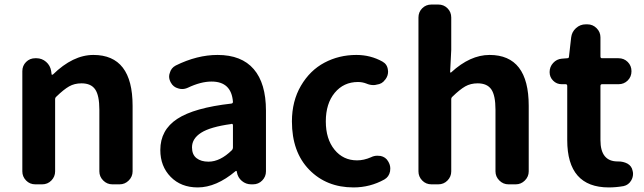

<svg xmlns="http://www.w3.org/2000/svg" viewBox="-20 -818 2857 852"><path d="M136.7 0Q112.3 0 95.7 -17.1Q79.1 -34.2 79.1 -57.6V-502Q79.1 -526.4 95.7 -543Q112.3 -559.6 136.7 -559.6H141.6Q166 -559.6 184.6 -543.5Q203.1 -527.3 207 -502.9L209 -488.3Q209 -486.3 210.9 -486.3Q212.9 -486.3 214.8 -487.3Q303.7 -574.2 394.5 -574.2Q568.4 -574.2 568.4 -348.6V-57.6Q568.4 -34.2 551.3 -17.1Q534.2 0 510.7 0H478.5Q455.1 0 438 -17.1Q420.9 -34.2 420.9 -57.6V-331.1Q420.9 -394.5 402.3 -421.4Q383.8 -448.2 341.8 -448.2Q310.5 -448.2 286.6 -434.6Q262.7 -420.9 230.5 -389.6Q224.6 -384.8 224.6 -377.9V-57.6Q224.6 -34.2 208 -17.1Q191.4 0 167 0Z M857.4 13.7Q783.2 13.7 737.3 -33.2Q691.4 -80.1 691.4 -152.3Q691.4 -241.2 766.6 -290.5Q841.8 -339.8 1006.8 -358.4Q1013.7 -359.4 1013.7 -366.2Q1006.8 -456.1 918.9 -456.1Q871.1 -456.1 813.5 -428.7Q800.8 -422.9 788.1 -422.9Q779.3 -422.9 770.5 -425.8Q749 -431.6 738.3 -451.2Q730.5 -464.8 730.5 -478.5Q730.5 -486.3 733.4 -494.1Q739.3 -516.6 759.8 -527.3Q854.5 -574.2 945.3 -574.2Q1051.8 -574.2 1106 -511.2Q1160.2 -448.2 1160.2 -327.1V-57.6Q1160.2 -34.2 1143.6 -17.1Q1127 0 1102.5 0H1094.7Q1071.3 0 1053.2 -15.1Q1035.2 -30.3 1031.2 -53.7L1030.3 -58.6Q1029.3 -59.6 1027.8 -59.6Q1026.4 -59.6 1025.4 -58.6Q939.5 13.7 857.4 13.7ZM905.3 -100.6Q957 -100.6 1008.8 -151.4Q1013.7 -156.2 1013.7 -163.1V-261.7Q1013.7 -268.6 1007.8 -268.6Q1006.8 -268.6 1005.9 -267.6Q913.1 -254.9 872.6 -229Q832 -203.1 832 -164.1Q832 -131.8 852.1 -116.2Q872.1 -100.6 905.3 -100.6Z M1548.8 13.7Q1428.7 13.7 1352.1 -64.9Q1275.4 -143.6 1275.4 -279.3Q1275.4 -369.1 1315.4 -437.5Q1355.5 -505.9 1419.9 -540Q1484.4 -574.2 1561.5 -574.2Q1624 -574.2 1676.8 -544.9Q1698.2 -533.2 1701.2 -508.8Q1702.1 -504.9 1702.1 -500Q1702.1 -481.4 1690.4 -465.8L1688.5 -463.9Q1675.8 -445.3 1651.4 -442.4Q1644.5 -440.4 1637.7 -440.4Q1621.1 -440.4 1605.5 -447.3Q1587.9 -454.1 1568.4 -454.1Q1504.9 -454.1 1465.3 -406.2Q1425.8 -358.4 1425.8 -279.3Q1425.8 -201.2 1464.4 -153.8Q1502.9 -106.4 1564.5 -106.4Q1594.7 -106.4 1626 -120.1Q1639.6 -127 1654.3 -127Q1661.1 -127 1668.9 -126Q1691.4 -121.1 1702.1 -102.5Q1711.9 -86.9 1711.9 -70.3Q1711.9 -63.5 1710.9 -57.6Q1706.1 -33.2 1685.5 -21.5Q1622.1 13.7 1548.8 13.7Z M1894.5 0Q1870.1 0 1853.5 -17.1Q1836.9 -34.2 1836.9 -57.6V-740.2Q1836.9 -764.6 1853.5 -781.2Q1870.1 -797.9 1894.5 -797.9H1924.8Q1949.2 -797.9 1965.8 -781.2Q1982.4 -764.6 1982.4 -740.2V-596.7L1977.5 -499Q1977.5 -497.1 1979 -496.1Q1980.5 -495.1 1982.4 -497.1Q2066.4 -574.2 2152.3 -574.2Q2326.2 -574.2 2326.2 -348.6V-57.6Q2326.2 -34.2 2309.1 -17.1Q2292 0 2268.6 0H2236.3Q2212.9 0 2195.8 -17.1Q2178.7 -34.2 2178.7 -57.6V-331.1Q2178.7 -394.5 2160.2 -421.4Q2141.6 -448.2 2099.6 -448.2Q2068.4 -448.2 2044.4 -434.6Q2020.5 -420.9 1988.3 -389.6Q1982.4 -384.8 1982.4 -377.9V-57.6Q1982.4 -34.2 1965.8 -17.1Q1949.2 0 1924.8 0Z M2681.6 13.7Q2497.1 13.7 2497.1 -196.3V-436.5Q2497.1 -444.3 2490.2 -444.3H2472.7Q2450.2 -444.3 2434.6 -460Q2418.9 -475.6 2418.9 -498Q2418.9 -521.5 2434.6 -538.6Q2450.2 -555.7 2472.7 -557.6L2497.1 -559.6Q2504.9 -559.6 2504.9 -567.4L2514.6 -652.3Q2517.6 -676.8 2536.1 -693.4Q2554.7 -710 2579.1 -710H2586.9Q2610.4 -710 2627.4 -692.9Q2644.5 -675.8 2644.5 -652.3V-567.4Q2644.5 -559.6 2651.4 -559.6H2724.6Q2749 -559.6 2765.6 -543Q2782.2 -526.4 2782.2 -502Q2782.2 -477.5 2765.6 -460.9Q2749 -444.3 2724.6 -444.3H2651.4Q2644.5 -444.3 2644.5 -436.5V-196.3Q2644.5 -101.6 2720.7 -101.6Q2721.7 -101.6 2722.2 -101.6Q2722.7 -101.6 2723.6 -101.6Q2746.1 -101.6 2764.6 -91.8Q2783.2 -81.1 2787.1 -60.5Q2789.1 -53.7 2789.1 -46.9Q2789.1 -31.2 2781.2 -17.6Q2769.5 2.9 2747.1 7.8Q2713.9 13.7 2681.6 13.7Z"/></svg>

Font: Gen Jyuu Gothic Bold
Style: Bold
Weight: 700
Designer: [Source Han Sans]
Ryoko NISHIZUKA  (kana & ideographs); Paul D. Hunt (Latin, Greek & Cyrillic); Wenlong ZHANG  (bopomofo
Version: Version 1.002.20150607